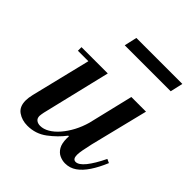

<svg xmlns="http://www.w3.org/2000/svg" viewBox="-187 -803 945 945"><g transform="rotate(45 285.5 -330.5)"><path d="M150 12Q112 12 84 -7.5Q56 -27 56 -70Q56 -89 62 -114L144 -450H248L162 -91Q161 -84 159.5 -77.5Q158 -71 158 -65Q158 -48 168.5 -40Q179 -32 195 -32Q218 -32 242 -46Q266 -60 288 -85.5Q310 -111 327.5 -144Q345 -177 356 -216L334 -96H327Q296 -55 251.5 -21.5Q207 12 150 12ZM65 -425V-450H224V-425ZM412 12Q393 12 374 3.5Q355 -5 343 -25.5Q331 -46 331 -82Q331 -96 333.5 -114Q336 -132 341 -154L412 -450H514L439 -147Q432 -116 428 -94.5Q424 -73 424 -60Q424 -30 444 -30Q465 -30 490.5 -61.5Q516 -93 544 -151L564 -142Q544 -94 521 -59.5Q498 -25 471.5 -6.5Q445 12 412 12ZM209 -607 224 -673H544L529 -607Z"/></g></svg>

Font: Libre Bodoni
Style: Italic
Weight: 400
Italic angle: -13°
Designer: Pablo Impallari, Rodrigo Fuenzalida
Foundry: Impallari Type
Version: Version 2.005;gftools[0.9.23]